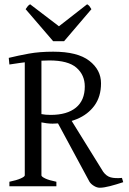

<svg xmlns="http://www.w3.org/2000/svg" viewBox="-20 -872 602 899"><path d="M226 -293Q212 -293 197.5 -295Q183 -297 168 -300L165 -339Q182 -336 193.5 -335Q205 -334 217 -334Q294 -334 335.5 -368Q377 -402 377 -467Q377 -521 338 -555Q299 -589 211 -589Q168 -589 121.5 -583.5Q75 -578 24 -570L21 -601Q66 -612 115.5 -621Q165 -630 229 -630Q343 -630 398 -587.5Q453 -545 453 -482Q453 -420 422.5 -378Q392 -336 340 -314.5Q288 -293 226 -293ZM557 -19Q524 -8 495 -0.5Q466 7 447 7Q434 7 420 -1.5Q406 -10 399 -21L249 -299L300 -331L463 -68Q478 -47 498.5 -41.5Q519 -36 551 -39ZM24 0V-21Q58 -28 77 -36.5Q96 -45 96 -51V-597H174V-51Q174 -45 191.5 -36.5Q209 -28 244 -21V0ZM280 -679H229L100 -829Q107 -839 110 -843Q113 -847 121 -852L256 -749L388 -852Q396 -847 399 -843Q402 -839 408 -829Z"/></svg>

Font: ChillKai
Style: Regular
Weight: 400
Designer: ChillType
Foundry: 寒蝉字型
Version: Version 2.000